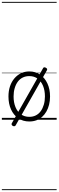

<svg xmlns="http://www.w3.org/2000/svg" viewBox="-20 -1287 629 2064"><path d="M295 19Q227 19 176.5 -15.5Q126 -50 98.5 -110.5Q71 -171 71 -250Q71 -310 87.5 -359Q104 -408 134.5 -444Q165 -480 205.5 -499.5Q246 -519 295 -519Q361 -519 411 -485Q461 -451 489.5 -390Q518 -329 518 -250Q518 -202 507.5 -161Q497 -120 478 -87Q459 -54 432 -30Q405 -6 370.5 6.5Q336 19 295 19ZM295 -31Q334 -31 365 -46.5Q396 -62 417.5 -91.5Q439 -121 451 -161.5Q463 -202 463 -250Q463 -315 442.5 -364.5Q422 -414 384.5 -441.5Q347 -469 295 -469Q256 -469 224.5 -453.5Q193 -438 171.5 -409Q150 -380 138 -339.5Q126 -299 126 -250Q126 -185 146.5 -135.5Q167 -86 205 -58.5Q243 -31 295 -31ZM148 61Q143 69 135 70Q127 71 118 67Q109 61 105.5 53.5Q102 46 107 38L443 -554Q447 -563 456 -563.5Q465 -564 474 -558Q483 -553 486 -546.5Q489 -540 484 -531ZM0 747H589V757H0ZM0 -20H589V0H0ZM0 -505H589V-500H0ZM0 -1267H589V-1257H0Z"/></svg>

Font: Playwrite VN Guides
Style: Regular
Weight: 400
Designer: Veronika Burian, José Scaglione
Foundry: TypeTogether
Version: Version 1.003